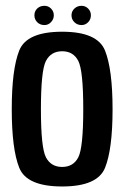

<svg xmlns="http://www.w3.org/2000/svg" viewBox="-20 -654 450 678"><path d="M199.5 4.5Q74.5 4.5 48 -61.5Q21.5 -127.5 21.5 -268.5Q21.5 -409.5 48 -475.8Q74.5 -542 199.5 -542Q324 -542 350.8 -475.5Q377.5 -409 377.5 -268Q377.5 -127 350.8 -61.2Q324 4.5 199.5 4.5ZM199.5 -64.5Q239 -64.5 256.5 -98.5Q274 -132.5 274 -268.5Q274 -404.5 256.5 -438.8Q239 -473 199.5 -473Q160 -473 142.2 -438.8Q124.5 -404.5 124.5 -268.5Q124.5 -132.5 142.2 -98.5Q160 -64.5 199.5 -64.5ZM101.5 -600Q101.5 -614.5 111.5 -624Q121.5 -633.5 137 -633.5Q150.5 -633.5 160.2 -623.8Q170 -614 170 -600Q170 -586 160.2 -575.8Q150.5 -565.5 137 -565.5Q121.5 -565.5 111.5 -575.5Q101.5 -585.5 101.5 -600ZM232.5 -600Q232.5 -614 242.8 -623.8Q253 -633.5 268 -633.5Q281.5 -633.5 291.2 -623.8Q301 -614 301 -600Q301 -585.5 291.2 -575.5Q281.5 -565.5 268 -565.5Q253 -565.5 242.8 -575.5Q232.5 -585.5 232.5 -600Z"/></svg>

Font: Anybody Narrow Medium
Style: Regular
Weight: 500
Width: 3
Designer: Tyler Finck
Foundry: Etcetera Type Company
Version: Version 1.000; ttfautohint (v1.8)